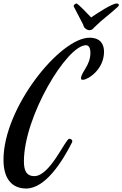

<svg xmlns="http://www.w3.org/2000/svg" viewBox="-45 -967 701 1100"><path d="M92 -43C92 -298 337 -708 448 -708C468 -708 473 -683 473 -665C473 -594 425 -560 419 -521C419 -510 422 -510 431 -510C457 -510 551 -567 551 -671C551 -710 533 -751 468 -751C299 -751 -25 -350 -25 -52C-25 62 27 113 105 113C214 113 311 -39 367 -150C375 -166 359 -172 352 -172C330 -172 242 42 152 42C103 42 92 5 92 -43ZM378 -929C386 -911 403 -883 432 -825C434 -806 455 -794 467 -794C483 -794 487 -802 496 -811C542 -857 577 -879 630 -928C634 -931 636 -935 636 -938C636 -943 632 -947 624 -947C597 -947 515 -893 477 -867C403 -946 394 -947 394 -947C388 -947 377 -940 377 -932C377 -931 377 -930 378 -929Z"/></svg>

Font: Mervale Script
Style: Regular
Weight: 400
Designer: Astigmatic (AOETI)
Foundry: Astigmatic (AOETI)
Version: Version 1.000